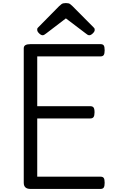

<svg xmlns="http://www.w3.org/2000/svg" viewBox="-20 -1233 744 1253"><path d="M179 0Q157 0 146 -10Q135 -20 135 -40V-918Q135 -932 146 -938.5Q157 -945 179 -945H636Q651 -945 657 -936.5Q663 -928 663 -905Q663 -883 657 -874Q651 -865 636 -865H223V-540H569Q584 -540 590.5 -531.5Q597 -523 597 -500Q597 -478 590.5 -469Q584 -460 569 -460H223V-80H636Q651 -80 657 -71.5Q663 -63 663 -40Q663 -18 657 -9Q651 0 636 0ZM258 -1003Q248 -1003 235.5 -1015Q223 -1027 223 -1037Q223 -1040 223 -1044Q223 -1048 228 -1053L366 -1193Q373 -1200 382 -1206.5Q391 -1213 410 -1213Q429 -1213 437.5 -1206.5Q446 -1200 453 -1193L592 -1053Q597 -1048 597.5 -1044Q598 -1040 598 -1037Q598 -1027 585.5 -1015Q573 -1003 563 -1003Q556 -1003 551 -1006.5Q546 -1010 538 -1016L410 -1113L283 -1016Q275 -1010 269.5 -1006.5Q264 -1003 258 -1003Z"/></svg>

Font: Playwrite HU
Style: Regular
Weight: 400
Designer: Veronika Burian, José Scaglione
Foundry: TypeTogether
Version: Version 1.002